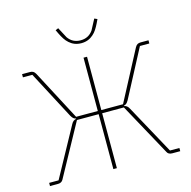

<svg xmlns="http://www.w3.org/2000/svg" viewBox="-127 -1036 1158 1162"><g transform="rotate(-15 452.0 -455.0)"><path d="M44 -20H103L271 -327C280 -344 289 -349 302 -352V-354C290 -357 283 -361 272 -380L115 -678H56V-698H105C121 -698 131 -693 140 -677L305 -364H441V-698H463V-364H599L764 -677C773 -693 783 -698 799 -698H848V-678H789L632 -380C621 -361 614 -357 602 -354V-352C615 -349 624 -344 633 -327L801 -20H860V0H810C794 0 783 -6 778 -17L599 -344H463V0H441V-344H305L126 -17C120 -6 109 0 94 0H44ZM452 -786C420 -786 396 -797 377 -814C358 -830 345 -853 333 -877L321 -902L339 -910L374 -844C393 -817 419 -804 452 -804C485 -804 511 -817 530 -844L565 -910L583 -902L571 -877C559 -853 546 -830 527 -814C508 -797 484 -786 452 -786Z"/></g></svg>

Font: Plexus Sans Thin
Style: Regular
Weight: 250
Version: Version 2.001;PS 002.001;hotconv 1.0.70;makeotf.lib2.5.58329